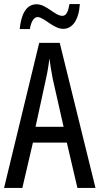

<svg xmlns="http://www.w3.org/2000/svg" viewBox="-20 -925 490 945"><path d="M77 -782H127C133 -819 147 -841 165 -841C196 -841 243 -783 291 -783C336 -783 368 -826 373 -905H322C316 -870 307 -847 287 -847C250 -847 209 -904 160 -904C104 -904 83 -845 77 -782ZM361 0H450L274 -714H173L0 0H90L142 -223H309ZM240 -535 293 -301H155L206 -536C214 -571 220 -607 223 -638C227 -607 233 -572 240 -535Z"/></svg>

Font: Noto Sans Gujarati UI ExtraCondensed
Style: Regular
Weight: 400
Width: 2
Designer: Jelle Bosma - Monotype Design Team, Universal Thirst
Foundry: Monotype Imaging Inc.
Version: Version 2.106